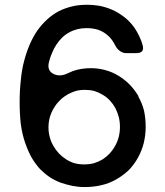

<svg xmlns="http://www.w3.org/2000/svg" viewBox="-20 -754 676 787"><path d="M465.8 -443.4Q440.4 -459 411.1 -466.8Q382.8 -474.6 351.6 -474.6Q333 -474.6 314.5 -471.7Q295.9 -468.8 279.3 -462.9Q273.4 -460.9 267.6 -458Q262.7 -456.1 256.8 -453.1Q223.6 -437.5 197.3 -452.1Q170.9 -466.8 181.6 -502.9Q186.5 -522.5 194.3 -539.1Q201.2 -555.7 210 -569.3Q232.4 -604.5 263.7 -621.1Q294.9 -638.7 335 -638.7Q361.3 -638.7 382.8 -631.8Q404.3 -624 419.9 -610.4Q430.7 -601.6 438.5 -590.8Q446.3 -580.1 452.1 -568.4Q459 -553.7 471.7 -544.9Q483.4 -536.1 498 -536.1Q510.7 -536.1 538.1 -536.1Q554.7 -536.1 562.5 -543.9Q569.3 -552.7 564.5 -569.3Q559.6 -587.9 550.8 -605.5Q543 -622.1 532.2 -638.7Q516.6 -661.1 496.1 -678.7Q474.6 -696.3 450.2 -709Q424.8 -721.7 395.5 -728.5Q367.2 -734.4 335 -734.4Q301.8 -734.4 274.4 -727.5Q246.1 -720.7 220.7 -708Q195.3 -694.3 173.8 -674.8Q152.3 -655.3 133.8 -629.9Q116.2 -604.5 102.5 -573.2Q88.9 -542 79.1 -504.9Q69.3 -468.8 65.4 -425.8Q60.5 -383.8 60.5 -335.9Q60.5 -286.1 65.4 -244.1Q71.3 -202.1 83 -168.9Q94.7 -134.8 109.4 -108.4Q125 -82 143.6 -61.5Q163.1 -42 184.6 -27.3Q206.1 -13.7 229.5 -4.9Q252.9 2.9 276.4 7.8Q300.8 12.7 325.2 12.7Q326.2 12.7 328.1 12.7Q364.3 12.7 396.5 4.9Q429.7 -2.9 458 -19.5Q486.3 -36.1 508.8 -57.6Q530.3 -80.1 545.9 -108.4Q561.5 -136.7 569.3 -168Q577.1 -200.2 577.1 -234.4Q577.1 -269.5 570.3 -300.8Q562.5 -331.1 546.9 -358.4Q546.9 -358.4 547.9 -359.4Q532.2 -385.7 511.7 -407.2Q491.2 -427.7 465.8 -443.4ZM400.4 -100.6Q383.8 -90.8 365.2 -85Q346.7 -80.1 325.2 -80.1Q304.7 -80.1 285.2 -85Q266.6 -90.8 250 -101.6Q233.4 -112.3 220.7 -126Q208 -139.6 198.2 -157.2Q188.5 -173.8 183.6 -193.4Q178.7 -211.9 178.7 -232.4Q178.7 -248 181.6 -262.7Q184.6 -277.3 190.4 -291Q196.3 -304.7 204.1 -316.4Q211.9 -329.1 222.7 -339.8Q232.4 -350.6 244.1 -358.4Q255.9 -367.2 269.5 -373Q282.2 -378.9 296.9 -382.8Q311.5 -385.7 328.1 -385.7Q348.6 -385.7 367.2 -380.9Q385.7 -375 401.4 -365.2Q418 -355.5 430.7 -341.8Q443.4 -328.1 453.1 -310.5Q461.9 -293 466.8 -274.4Q471.7 -254.9 471.7 -234.4Q471.7 -212.9 466.8 -193.4Q461.9 -173.8 452.1 -156.2Q452.1 -156.2 452.1 -156.2Q442.4 -138.7 429.7 -125Q417 -111.3 400.4 -100.6Z"/></svg>

Font: DeepSea
Style: Medium
Weight: 500
Designer: Stem
Version: Version 3.019;git-0a5106e0b